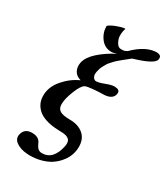

<svg xmlns="http://www.w3.org/2000/svg" viewBox="-222 -799 985 1124"><g transform="rotate(30 271.0 -237.0)"><path d="M320.8 73.2Q327.6 40.5 311.5 26.4Q295.4 12.2 258.8 12.2Q242.7 12.2 234.9 11.2Q188 9.3 153.3 -2.2Q118.7 -13.7 99.1 -32.2Q79.6 -50.8 70.6 -72.8Q61.5 -94.7 62 -121.1Q62 -178.7 105.7 -229.7Q149.4 -280.8 207 -306.2Q173.8 -315.4 161.1 -340.1Q148.4 -364.7 154.8 -396Q163.6 -435.5 206.8 -474.6Q250 -513.7 314.9 -547.9Q293.5 -540 278.8 -540Q233.9 -540 206.5 -576.2Q179.2 -612.3 179.2 -658.2Q194.8 -671.9 224.4 -683.3Q253.9 -694.8 274.9 -698.2H283.2Q278.8 -685.1 277.8 -678.2Q274.4 -660.6 275.9 -639.2Q278.8 -619.6 290.5 -600.8Q302.2 -582 319.8 -582Q334.5 -582 340.8 -583.5Q347.2 -585 359.9 -591.8Q439 -670.9 513.2 -670.9Q518.1 -670.9 525.9 -668.9Q546.4 -662.6 541 -639.2Q534.2 -605 403.8 -566.9Q399.9 -563.5 380.6 -548.1Q361.3 -532.7 357.4 -529.5Q353.5 -526.4 338.4 -513.4Q323.2 -500.5 319.3 -495.6Q315.4 -490.7 304.4 -479.2Q293.5 -467.8 289.8 -460.7Q286.1 -453.6 279.5 -442.4Q272.9 -431.2 269.3 -420.2Q265.6 -409.2 263.2 -397Q258.3 -373.5 266.6 -359.9Q274.9 -346.2 287.1 -346.2Q305.7 -346.2 341.3 -360.1Q377 -374 397 -374Q405.3 -374 415 -372.1Q436.5 -366.7 432.1 -342.8Q423.8 -300.8 356.9 -300.8Q333 -300.8 295.4 -297.4Q257.8 -293.9 245.1 -288.1Q223.6 -276.9 201.9 -221.4Q180.2 -166 180.2 -133.8Q178.7 -107.4 192.9 -93.3Q207 -79.1 245.1 -76.2Q252 -75.2 267.1 -75.2Q325.7 -75.2 360.1 -44.9Q394.5 -14.6 393.1 40Q393.1 57.1 389.2 73.2Q385.3 91.8 375.7 111.1Q366.2 130.4 347.9 151.1Q329.6 171.9 305.4 187.7Q281.2 203.6 244.9 213.9Q208.5 224.1 166 224.1Q154.8 224.1 149.9 223.1Q106 220.2 76.9 200.2Q47.9 180.2 54.2 148.9Q64.9 102.1 115.2 102.1Q160.2 102.1 174.8 132.8Q179.2 142.6 182.4 148.7Q185.5 154.8 191.2 162.1Q196.8 169.4 204.8 173.1Q212.9 176.8 223.1 176.8Q299.3 176.8 320.8 73.2Z"/></g></svg>

Font: Common Serif
Style: Bold Italic
Weight: 700
Italic angle: -12°
Designer: Philipp H. Poll, Khaled Hosny
Foundry: Stefan Peev, Context Ltd.
Version: Version 1.026